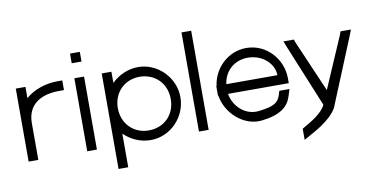

<svg xmlns="http://www.w3.org/2000/svg" viewBox="-91 -1063 3042 1562"><g transform="rotate(-10 1429.5 -281.5)"><path d="M149 -490C216.5 -549.8 315.2 -583 413 -583H453V-503H413C255.5 -503 150.1 -432.5 149 -286.8V-282V-242V-20V20H69V-20V-242V-282C69 -283.3 69 -284.6 69 -285.9V-543V-583H149V-543Z M593 -707H553V-787H593H594H634V-707H594ZM553 -543V-583H633V-543V-20V20H553V-20Z M859 -490.6C916 -546.5 994.1 -582.5 1077.5 -583C1244.2 -583 1377 -440 1376 -282C1376 -122 1245.4 21 1077.5 20C993.8 20 915.8 -15.8 859 -71.7V166V206H779V166V-282V-543V-583H859V-543ZM859 -282C859 -152 953.3 -59 1077.5 -60C1202.8 -60 1297 -151 1296 -282C1296 -411 1204 -502 1077.5 -503C952.2 -503 859 -411 859 -282Z M1476 -759V-799H1556V-759V-20V20H1476V-20Z M1761.9 -321H2184C2184 -411 2098 -502 1971.5 -503C1859.4 -503 1777.3 -429.5 1761.9 -321ZM1682.1 -241H1679V-281V-321H1681.6C1700.3 -464.5 1819.8 -582.1 1971.5 -583C2138.2 -583 2264 -441 2264 -281V-241H2224H1762.2C1779.7 -130.8 1878.2 -46.6 1984.2 -60H1985.3C2115.2 -75 2149 -100 2169 -165L2177 -193H2261L2245 -141C2219 -54 2154 2 1996.8 20C1843.8 37.4 1704.1 -94.1 1682.1 -241Z M2742.7 -557 2751.7 -583H2837.7L2816.7 -529L2602.7 -8C2576.2 84 2440.5 165 2371.3 202L2311.3 236V144L2331.3 132C2390 98.9 2484.8 42.4 2510.5 -19.5L2301.3 -529L2280.3 -583H2366.3L2375.3 -557L2559 -132Z"/></g></svg>

Font: Nordica Plus
Style: NordicaClassicLtExt
Weight: 300
Version: Version 1.01